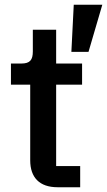

<svg xmlns="http://www.w3.org/2000/svg" viewBox="-20 -787 450 807"><path d="M352 -569H280L290 -767H410ZM222 0C146 0 107 -41 107 -113V-431H26V-520H70C106 -520 118 -535 118 -571V-662H216V-520H325V-431H216V-89H317V0Z"/></svg>

Font: Plexus Sans Medium
Style: Regular
Weight: 500
Version: Version 2.001;PS 002.001;hotconv 1.0.70;makeotf.lib2.5.58329